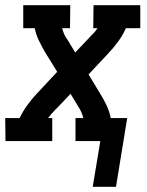

<svg xmlns="http://www.w3.org/2000/svg" viewBox="-42 -540 562 735"><path d="M313 175 342 0H247V-88H277Q274 -100 269 -111.5Q264 -123 257 -133L228 -181L176 -126Q174 -125 173.5 -124Q173 -123 172 -122H171Q170 -120 169 -119Q168 -118 167 -117Q160 -110 154 -103Q148 -96 142 -88H158V0H-21L-22 -88H33Q46 -115 64 -139.5Q82 -164 103 -186L177 -265L130 -341Q118 -362 107 -384.5Q96 -407 91 -432H47V-520H227L226 -432H196Q199 -420 204 -408.5Q209 -397 217 -387L246 -339L298 -394Q299 -395 299.5 -396Q300 -397 302 -398H303Q304 -400 304.5 -401Q305 -402 306 -403Q314 -410 320 -417Q326 -424 331 -432H315L316 -520H495V-432H440Q428 -405 410 -380.5Q392 -356 371 -334L297 -255L343 -179Q356 -158 366.5 -135.5Q377 -113 382 -88H445L402 175Z"/></svg>

Font: Iosevka Curly Slab Semibold
Style: Italic
Weight: 600
Italic angle: -9°
Monospace: yes
Designer: Belleve Invis
Foundry: Belleve Invis
Version: Version 22.1.2; ttfautohint (v1.8.4)